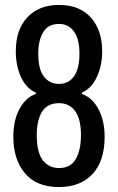

<svg xmlns="http://www.w3.org/2000/svg" viewBox="-20 -749 478 778"><path d="M219 9Q128 9 81 -47Q34 -103 34 -195Q34 -262 59.5 -308.5Q85 -355 125 -368V-374Q87 -390 65.5 -436Q44 -482 44 -541Q44 -629 91 -679Q138 -729 219 -729Q303 -729 348.5 -677.5Q394 -626 394 -541Q394 -482 372 -436Q350 -390 312 -374V-368Q354 -354 379 -306.5Q404 -259 404 -195Q404 -96 354.5 -43.5Q305 9 219 9ZM219 -409Q258 -409 280 -440Q302 -471 302 -532Q302 -590 280 -621Q258 -652 219 -652Q175 -652 155 -618.5Q135 -585 135 -532Q135 -468 158 -438.5Q181 -409 219 -409ZM219 -68Q265 -68 286.5 -103.5Q308 -139 308 -202Q308 -267 284.5 -299Q261 -331 219 -331Q172 -331 150.5 -296.5Q129 -262 129 -202Q129 -130 154 -99Q179 -68 219 -68Z"/></svg>

Font: Mona Sans Condensed Medium
Style: Regular
Weight: 500
Width: 3
Designer: Deni Anggara
Foundry: GitHub
Version: Version 1.001; ttfautohint (v1.8.4.7-5d5b);gftools[0.9.31]